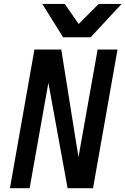

<svg xmlns="http://www.w3.org/2000/svg" viewBox="-20 -984 656 1004"><path d="M160 -725H300.5L372.5 -272.5L390.5 -163L490.5 -725H594.5L466.5 0H333.5L233 -551L135 0H32ZM201 -963.5H318.5L391.5 -858.5L496 -963.5H616L454 -789H310Z"/></svg>

Font: JuliaMono Medium
Style: Italic
Weight: 500
Italic angle: -9°
Monospace: yes
Designer: cormullion
Foundry: corm
Version: Version 0.054; ttfautohint (v1.8.4)